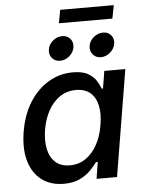

<svg xmlns="http://www.w3.org/2000/svg" viewBox="-59 -923 738 981"><g transform="rotate(-5 310.0 -432.5)"><path d="M228.5 10.7Q162.1 10.7 116.2 -23.4Q70.3 -57.6 51.5 -120.8Q32.7 -184.1 46.9 -272Q62 -361.3 102.3 -423.8Q142.6 -486.3 199.7 -519.5Q256.8 -552.7 322.3 -552.7Q373 -552.7 401.4 -536.1Q429.7 -519.5 443.4 -497.1Q457 -474.6 463.4 -457H470.2L484.4 -545.9H592.3L502 0H397L410.6 -85.4H401.4Q388.7 -67.4 366.9 -44.7Q345.2 -22 311.5 -5.6Q277.8 10.7 228.5 10.7ZM268.1 -80.6Q314 -80.6 349.4 -105.2Q384.8 -129.9 408.4 -173.1Q432.1 -216.3 440.9 -272.9Q450.7 -329.6 441.4 -372.1Q432.1 -414.6 404.5 -438Q377 -461.4 331.1 -461.4Q283.7 -461.4 247.6 -436.3Q211.4 -411.1 188.5 -368.7Q165.5 -326.2 156.7 -272.9Q147.9 -218.8 156.7 -175Q165.5 -131.3 193.4 -106Q221.2 -80.6 268.1 -80.6ZM473.6 -617.2Q447.8 -617.2 432.4 -635.5Q417 -653.8 420.9 -679.7Q425.3 -705.6 447 -723.6Q468.8 -741.7 494.6 -741.7Q520.5 -741.7 535.9 -723.6Q551.3 -705.6 546.9 -679.7Q542.5 -653.8 521 -635.5Q499.5 -617.2 473.6 -617.2ZM264.6 -617.2Q238.3 -617.2 222.9 -635.5Q207.5 -653.8 211.9 -679.7Q215.8 -705.6 237.5 -723.6Q259.3 -741.7 285.2 -741.7Q311.5 -741.7 326.7 -723.6Q341.8 -705.6 337.9 -679.7Q333.5 -653.8 312 -635.5Q290.5 -617.2 264.6 -617.2ZM562 -876.5 548.8 -808.6H274.4L287.1 -876.5Z"/></g></svg>

Font: Inter Medium
Style: Italic
Weight: 500
Italic angle: -9.3988°
Designer: Rasmus Andersson
Foundry: rsms
Version: Version 4.001;git-66647c0bb